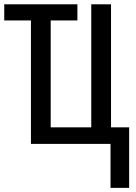

<svg xmlns="http://www.w3.org/2000/svg" viewBox="-20 -679 640 906"><path d="M589.4 -78.1V207.5H501.5V0H126V-582.5H0V-658.7H345.2V-582.5H219.2V-78.1H410.6V-658.7H503.9V-78.1Z"/></svg>

Font: Liberation Mono
Style: Regular
Weight: 400
Monospace: yes
Designer: Steve Matteson
Foundry: Ascender Corporation
Version: Version 2.1.5